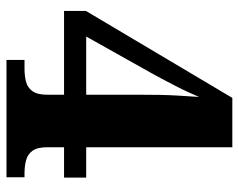

<svg xmlns="http://www.w3.org/2000/svg" viewBox="-94 -660 754 607"><g transform="rotate(90 283.5 -357.0)"><path d="M170 0V-57H198Q221 -57 239.5 -62Q258 -67 269 -82.5Q280 -98 280 -129V-182H15V-251L290 -714H446V-252H542V-182H446V-129Q446 -98 457 -82.5Q468 -67 487 -62Q506 -57 528 -57H541V0ZM96 -252H280V-423Q280 -452 280.5 -483.5Q281 -515 283 -546.5Q285 -578 287 -609Q282 -597 272.5 -576Q263 -555 251.5 -533Q240 -511 230 -492Q220 -473 216 -466Z"/></g></svg>

Font: Noto Serif Khmer ExtraBold
Style: Regular
Weight: 800
Version: Version 2.003